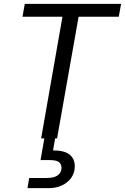

<svg xmlns="http://www.w3.org/2000/svg" viewBox="-20 -720 650 999"><path d="M194 0 305 -633H97L109 -700H610L598 -633H389L277 0ZM123 259 132 206H224Q261 206 280 192.5Q299 179 300 155Q300 133 286 123Q272 113 240 113H191L212 -7H268L256 63Q291 62 317 71Q343 80 356.5 99.5Q370 119 369 149Q368 181 350 206Q332 231 301.5 245Q271 259 233 259Z"/></svg>

Font: DM Sans 18pt
Style: Italic
Weight: 400
Italic angle: -10°
Designer: Colophon Foundry, Jonny Pinhorn
Foundry: Colophon Foundry
Version: Version 4.004;gftools[0.9.30]